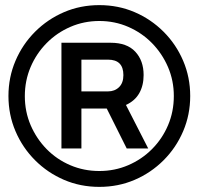

<svg xmlns="http://www.w3.org/2000/svg" viewBox="-20 -718 777 750"><path d="M368 12Q294 12 230 -15.5Q166 -43 117 -92Q68 -141 40.5 -205.5Q13 -270 13 -343Q13 -416 40.5 -480.5Q68 -545 117 -594Q166 -643 230 -670.5Q294 -698 368 -698Q442 -698 506 -670.5Q570 -643 619 -594Q668 -545 695.5 -480.5Q723 -416 723 -343Q723 -270 695.5 -205.5Q668 -141 619 -92Q570 -43 506 -15.5Q442 12 368 12ZM367.9 -50Q428 -50 480.9 -72.7Q533.9 -95.5 573.9 -135.7Q614 -176 636.5 -229Q659 -281.9 659 -343Q659 -403 636.3 -456Q613.5 -508.9 573.8 -549.5Q534 -590 481.1 -613Q428.2 -636 368.1 -636Q308 -636 255.1 -613.1Q202.1 -590.2 162.1 -549.6Q122 -509 99.5 -456Q77 -403 77 -342.5Q77 -282 99.7 -229Q122.5 -176.1 162.2 -135.5Q202 -95 254.9 -72.5Q307.8 -50 367.9 -50ZM220 -138V-551H412.3Q476 -551 508.5 -516Q541 -481 541 -425Q541 -384 524 -354Q507 -324 472 -308L559 -138H475L397 -294H298V-138ZM298 -361H402Q428 -361 445 -377.5Q462 -394 462 -424.6Q462 -485 402 -485H298Z"/></svg>

Font: Archivo VF Beta
Style: Italic
Weight: 400
Italic angle: -10°
Designer: Hector Gatti
Foundry: Omnibus-Type
Version: Version 1.002